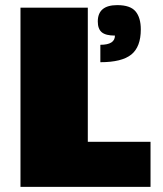

<svg xmlns="http://www.w3.org/2000/svg" viewBox="-20 -730 638 750"><path d="M568 -176V0H60V-700H323V-176ZM362 -646Q362 -710 438 -710Q489 -710 509.5 -685.5Q530 -661 530 -615Q530 -547 493 -517Q456 -487 372 -487V-555Q429 -555 429 -591Q393 -591 377.5 -604Q362 -617 362 -646Z"/></svg>

Font: Fivo Sans Modern ExtBlk
Style: Regular
Weight: 950
Designer: Alexander Slobzheninov
Foundry: Alexander Slobzheninov
Version: 1.0